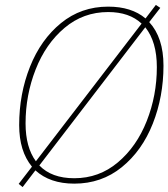

<svg xmlns="http://www.w3.org/2000/svg" viewBox="-20 -737 685 781"><path d="M645 -470Q645 -344 601.5 -234Q558 -124 475.5 -57Q393 10 282 10Q183 10 124 -44L72 24L56 11L110 -59Q58 -122 58 -228Q58 -355 102 -465.5Q146 -576 228 -643Q310 -710 420 -710Q515 -710 572 -662L614 -717L632 -705L587 -647Q645 -584 645 -470ZM126 -81 556 -641Q506 -688 420 -688Q319 -688 242.5 -623.5Q166 -559 125 -454.5Q84 -350 84 -235Q84 -138 126 -81ZM618 -464Q618 -567 571 -626L140 -64Q190 -12 282 -12Q383 -12 459.5 -76.5Q536 -141 577 -245Q618 -349 618 -464Z"/></svg>

Font: Trirong Thin
Style: Italic
Weight: 250
Italic angle: -12°
Designer: Katatrad Team
Foundry: CadsonDemak
Version: Version 1.001